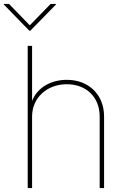

<svg xmlns="http://www.w3.org/2000/svg" viewBox="-45 -962 649 982"><path d="M119.1 -366.2C119.1 -461.9 195.3 -531.2 296.9 -531.2C396 -531.2 464.8 -465.3 464.8 -366.2V0H487.3V-366.2C487.3 -478 408.7 -553.7 296.9 -553.7C219.7 -553.7 147.9 -518.1 119.1 -445.8V-727.5H96.7V0H119.1ZM1 -941.9H-25.4V-939L104.5 -805.2H110.4L241.2 -939V-941.9H213.9L107.4 -832.5Z"/></svg>

Font: Raveo Thin
Style: Regular
Weight: 100
Designer: Jakub Foglar, Rasmus Andersson (Inter)
Foundry: Jakubfoglar.com
Version: Version 1.100;Glyphs 3.2.3 (3260)